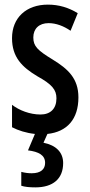

<svg xmlns="http://www.w3.org/2000/svg" viewBox="-20 -570 389 830"><path d="M253 135C253 89 223 58 168 47L185 9C270 0 319 -55 319 -149C319 -231 274 -272 207 -313C143 -352 124 -370 124 -408C124 -446 149 -470 190 -470C223 -470 256 -457 285 -437L316 -513C277 -537 235 -550 187 -550C93 -550 32 -493 32 -405C32 -323 75 -280 142 -240C205 -205 224 -182 224 -145C224 -100 198 -75 155 -75C109 -75 63 -93 32 -117V-20C59 -6 93 5 131 9L101 80C148 86 175 101 175 134C175 161 157 179 117 179C102 179 87 177 72 173V233C87 238 108 240 133 240C209 240 253 203 253 135Z"/></svg>

Font: Noto Sans Devanagari ExtraCondensed Medium
Style: Regular
Weight: 500
Width: 2
Designer: Jelle Bosma - Monotype Design Team
Foundry: Monotype Imaging Inc.
Version: Version 2.004